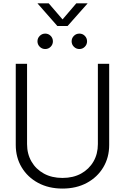

<svg xmlns="http://www.w3.org/2000/svg" viewBox="-20 -1105 739 1136"><path d="M349.6 10.7Q268.1 10.7 205.6 -22.9Q143.1 -56.6 108.2 -115Q73.2 -173.3 73.2 -247.6V-727.5H140.1V-252.4Q140.1 -194.3 166.3 -149.2Q192.4 -104 239.5 -78.1Q286.6 -52.2 349.6 -52.2Q413.1 -52.2 460 -78.1Q506.8 -104 533 -149.2Q559.1 -194.3 559.1 -252.4V-727.5H626V-247.6Q626 -173.3 591.1 -115Q556.2 -56.6 493.9 -22.9Q431.6 10.7 349.6 10.7ZM449.7 -814.9Q430.7 -814.9 417.2 -828.4Q403.8 -841.8 403.8 -860.4Q403.8 -879.4 417.2 -892.8Q430.7 -906.2 449.7 -906.2Q468.8 -906.2 481.9 -892.8Q495.1 -879.4 495.1 -860.4Q495.1 -841.8 481.9 -828.4Q468.8 -814.9 449.7 -814.9ZM247.6 -814.9Q228.5 -814.9 215.1 -828.4Q201.7 -841.8 201.7 -860.4Q201.7 -879.4 215.3 -892.8Q229 -906.2 247.6 -906.2Q266.6 -906.2 279.8 -892.8Q293 -879.4 293 -860.4Q293 -841.8 279.8 -828.4Q266.6 -814.9 247.6 -814.9ZM268.1 -1085.4 350.1 -990.2 431.6 -1085.4H497.6V-1084L379.9 -951.2H319.3L202.6 -1084V-1085.4Z"/></svg>

Font: Inter 28pt Light
Style: Regular
Weight: 300
Designer: Rasmus Andersson
Foundry: rsms
Version: Version 4.001;git-66647c0bb